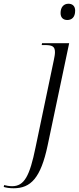

<svg xmlns="http://www.w3.org/2000/svg" viewBox="-156 -767 422 1027"><path d="M204 -660C226 -660 246 -673 246 -710C246 -736 230 -747 210 -747C186 -747 168 -730 168 -697C168 -671 184 -660 204 -660ZM-83 240C8 240 62 186 99 10L214 -536H69L67 -526H82C122 -526 138 -520 138 -488C138 -475 135 -461 132 -446L34 22C3 174 -26 229 -91 229C-106 229 -123 226 -134 223L-136 233C-123 237 -105 240 -83 240Z"/></svg>

Font: Noto Serif Display SemiCondensed Light
Style: Italic
Weight: 300
Width: 4
Italic angle: -12°
Designer: Monotype Design Team
Foundry: Monotype Imaging Inc.
Version: Version 2.009